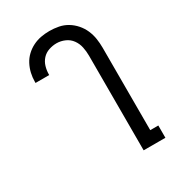

<svg xmlns="http://www.w3.org/2000/svg" viewBox="-180 -846 859 948"><g transform="rotate(-30 250.0 -371.5)"><path d="M358 0V-540Q358 -564 353 -588.5Q348 -613 333.5 -633Q319 -653 296 -663Q273 -673 249 -673Q227 -673 205 -665.5Q183 -658 168 -641.5Q153 -625 146.5 -603Q140 -581 140 -559V-555H62V-561Q62 -586 67.5 -610Q73 -634 84.5 -656Q96 -678 114 -695Q132 -712 154 -723Q176 -734 200 -738.5Q224 -743 249 -743Q275 -743 301 -738Q327 -733 349.5 -719.5Q372 -706 389.5 -686Q407 -666 417.5 -642Q428 -618 432 -592Q436 -566 436 -540V-70H482V0Z"/></g></svg>

Font: HulyMono
Style: Regular
Weight: 400
Monospace: yes
Designer: Belleve Invis
Foundry: Belleve Invis
Version: Version 33.2.5; ttfautohint (v1.8.4)